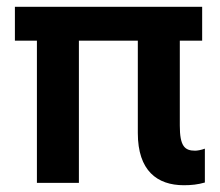

<svg xmlns="http://www.w3.org/2000/svg" viewBox="-20 -540 650 567"><path d="M523 7C545 7 564 5 585 -1V-101C574 -97 563 -95 556 -95C525 -95 511 -109 511 -169V-420H577V-520H24V-420H89V0H213V-420H387V-147C387 -36 444 7 523 7Z"/></svg>

Font: Fixel Display 20240404 SemiBold
Style: Italic
Weight: 600
Italic angle: -10°
Designer: AlfaBravo + MacPaw
Foundry: Kyrylo Tkachov, Marchela Mozhyna, Serhii Makarenko, Maria Weinstein, Zakhar Kryvoshyya
Version: Version 1.211;Glyphs 3.2 (3225)